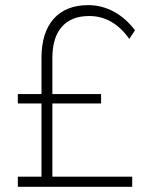

<svg xmlns="http://www.w3.org/2000/svg" viewBox="-20 -721 575 741"><path d="M490.2 -39.1V0H48.8V-39.1H140.1V-321.8H48.8V-357.9H140.1V-497.1Q140.1 -595.2 187 -648.2Q233.9 -701.2 320.8 -701.2Q373 -701.2 419.7 -675.8Q466.3 -650.4 501 -604L479 -570.8Q416.5 -659.2 324.2 -659.2Q255.4 -659.2 218.8 -617.7Q182.1 -576.2 182.1 -497.1V-357.9H370.1V-321.8H182.1V-39.1Z"/></svg>

Font: Montserrat Ultra Light
Style: Regular
Weight: 200
Designer: Julieta Ulanovsky
Foundry: Julieta Ulanovsky
Version: Version 3.001;PS 003.001;hotconv 1.0.70;makeotf.lib2.5.58329